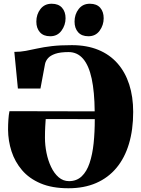

<svg xmlns="http://www.w3.org/2000/svg" viewBox="-20 -994 754 1025"><path d="M345.5 11Q258 11 196.8 -15Q135.5 -41 97.5 -85.8Q59.5 -130.5 41.5 -186.2Q23.5 -242 23 -302Q23 -328.5 24.8 -355Q26.5 -381.5 30.5 -400.5L485.5 -399.5Q484.5 -504 469.5 -574Q454.5 -644 423.8 -680Q393 -716 346 -716Q301.5 -716 275 -706.8Q248.5 -697.5 236.2 -683.2Q224 -669 220.5 -653L196 -521.5H75.5L56.5 -717Q89 -717 117.8 -722.5Q146.5 -728 179.5 -735.2Q212.5 -742.5 256.5 -747.8Q300.5 -753 363.5 -753Q443.5 -753 504.5 -728Q565.5 -703 607 -656Q648.5 -609 669.8 -543.2Q691 -477.5 691 -396.5Q691 -301 668.2 -225.5Q645.5 -150 601.2 -97.2Q557 -44.5 493 -16.8Q429 11 345.5 11ZM348.5 -27Q389 -27 416 -52.5Q443 -78 458.2 -123.5Q473.5 -169 479.8 -228.8Q486 -288.5 486 -358L224 -358.5Q223 -345 221.5 -319Q220 -293 220 -259Q220 -219 228.2 -178Q236.5 -137 252.8 -102.8Q269 -68.5 293 -47.8Q317 -27 348.5 -27ZM247.5 -800.5Q212 -800.5 193 -822Q174 -843.5 174 -878.5Q174 -917.5 196 -945.8Q218 -974 255.5 -974H256.5Q292 -974 311 -952.8Q330 -931.5 330 -896.5Q330 -860 308.2 -830.2Q286.5 -800.5 248.5 -800.5ZM451.5 -800.5Q416 -800.5 397 -822Q378 -843.5 378 -878.5Q378 -917.5 400 -945.8Q422 -974 459 -974H460Q496 -974 514.8 -952.8Q533.5 -931.5 533.5 -896.5Q533.5 -860 512 -830.2Q490.5 -800.5 452.5 -800.5Z"/></svg>

Font: Merriweather 120pt Black
Style: Regular
Weight: 900
Designer: Eben Sorkin
Foundry: Eben Sorkin
Version: Version 2.100